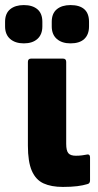

<svg xmlns="http://www.w3.org/2000/svg" viewBox="-74 -729 385 757"><path d="M174 8Q128 8 97.5 -6Q67 -20 51.5 -55.5Q36 -91 36 -155V-485Q36 -498 49 -498H174Q187 -498 187 -485V-162Q187 -135 195.5 -125Q204 -115 225 -115Q238 -115 249.5 -116.5Q261 -118 271 -120Q281 -121 281 -108V-18Q281 -5 270 -3Q254 2 230.5 5Q207 8 174 8ZM20 -558Q-14 -558 -34 -575.5Q-54 -593 -54 -625V-643Q-54 -676 -34 -692.5Q-14 -709 20 -709Q54 -709 73.5 -692.5Q93 -676 93 -643V-625Q93 -593 73.5 -575.5Q54 -558 20 -558ZM204 -558Q170 -558 150 -575.5Q130 -593 130 -625V-643Q130 -676 150 -692.5Q170 -709 204 -709Q240 -709 258.5 -692.5Q277 -676 277 -643V-625Q277 -593 258.5 -575.5Q240 -558 204 -558Z"/></svg>

Font: Sofia Sans Condensed Black
Style: Regular
Weight: 900
Designer: Botio Nikoltchev, Ani Petrova
Foundry: lettersoup
Version: Version 4.101